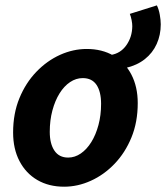

<svg xmlns="http://www.w3.org/2000/svg" viewBox="-20 -693 627 725"><path d="M453.9 -436.2 398 -485.4Q435.1 -491.1 457 -522.1Q479 -553.1 479.5 -593.7Q479.7 -602.7 477 -617Q474.2 -631.3 470.2 -640.6L572.4 -672.7Q579.9 -657.3 583.4 -637.2Q587 -617.1 587 -601Q587 -560.8 571.7 -527Q556.5 -493.1 526.9 -469.7Q497.3 -446.2 453.9 -436.2ZM222.1 12Q164.2 12 120.9 -13.3Q77.6 -38.6 53.6 -84.7Q29.5 -130.8 29.5 -192.5Q29.5 -264.4 53.3 -322.2Q77.1 -380.1 117.1 -421.7Q157.2 -463.4 206.6 -485.8Q256.1 -508.1 307.5 -508.1Q365.4 -508.1 408.8 -482.8Q452.1 -457.5 476.1 -411.4Q500.1 -365.3 500.1 -303.6Q500.1 -231.7 476.3 -173.9Q452.6 -116.1 412.5 -74.4Q372.5 -32.7 323 -10.4Q273.6 12 222.1 12ZM237.3 -98Q262.7 -98 285.2 -113.5Q307.7 -129 324.8 -156.5Q341.9 -184 351.8 -221Q361.7 -258 361.7 -300.9Q361.7 -346.9 344.5 -372.5Q327.3 -398.1 292.4 -398.1Q267.2 -398.1 244.6 -383Q222 -367.9 204.9 -340.4Q187.8 -313 177.9 -276Q167.9 -239 167.9 -195.2Q167.9 -150.3 185.5 -124.2Q203.1 -98 237.3 -98Z"/></svg>

Font: Source Sans Variable
Style: Italic
Weight: 200
Italic angle: -11°
Designer: Paul D. Hunt
Foundry: Adobe Systems Incorporated
Version: Version 3.006;hotconv 1.0.111;makeotfexe 2.5.65597